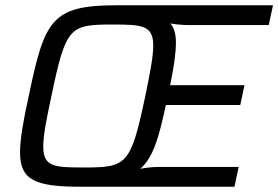

<svg xmlns="http://www.w3.org/2000/svg" viewBox="-20 -708 1055 728"><path d="M285 0H869L885 -75H583C559 -75 531 -72 512 -68C561 -111 582 -185 609 -310H891L907 -385H625C639 -452 647 -505 647 -546C647 -578 641 -602 626 -619C644 -616 670 -613 694 -613H999L1015 -688H422C174 -688 149 -631 89 -344C68 -249 56 -180 56 -130C56 -26 112 0 285 0ZM295 -73C185 -73 144 -76 144 -152C144 -192 155 -252 175 -344C230 -608 244 -615 409 -615C519 -615 561 -612 561 -535C561 -495 550 -436 531 -344C475 -80 461 -73 295 -73Z"/></svg>

Font: Saira UNSAM
Style: Italic
Weight: 400
Italic angle: -12°
Designer: Hector Gatti with collaboration of the Omnibus-Type team
Foundry: Omnibus-Type
Version: Version 0.072;PS 000.072;hotconv 1.0.88;makeotf.lib2.5.64775